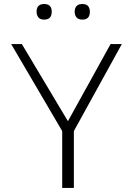

<svg xmlns="http://www.w3.org/2000/svg" viewBox="-20 -928 636 948"><path d="M386.7 -831.1Q423.8 -831.1 423.8 -870.1Q423.8 -886.2 415.5 -897.5Q406.7 -908.2 386.7 -908.2Q366.2 -908.2 357.4 -897.5Q348.6 -886.7 348.6 -870.1Q348.6 -853 357.9 -842.3Q366.7 -831.1 386.7 -831.1ZM198.2 -831.1Q235.4 -831.1 235.4 -870.1Q235.4 -908.2 198.2 -908.2Q160.6 -908.2 160.6 -870.1Q160.6 -853.5 169.4 -842.3Q178.2 -831.1 198.2 -831.1ZM344.7 0V-280.8L581.5 -710.4H525.9L315.4 -329.6L87.9 -710.4H35.2L287.1 -280.8V0Z"/></svg>

Font: My Font
Style: ExtraLight
Weight: 500
Designer: Vernon Adams
Foundry: newtypography
Version: Version 0.001